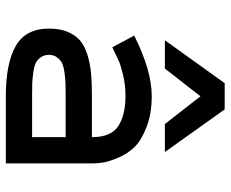

<svg xmlns="http://www.w3.org/2000/svg" viewBox="-86 -704 790 658"><g transform="rotate(90 309.0 -375.0)"><path d="M118 -545 265 -750H355L501 -545H405L310 -667L215 -545ZM309 0Q197 0 137.5 -34Q78 -68 78 -148Q78 -185 89 -211.5Q100 -238 118.5 -254Q137 -270 167.5 -279.5Q198 -289 230.5 -292Q263 -295 309 -295H450Q450 -361 412 -385.5Q374 -410 309 -410Q272 -410 238 -402Q204 -394 190 -387.5Q176 -381 142 -365L102 -440Q222 -500 309 -500Q370 -500 416 -482Q462 -464 484.5 -440.5Q507 -417 520.5 -385Q534 -353 537 -333.5Q540 -314 540 -295V0ZM309 -90H450V-205H309Q281 -205 266 -204.5Q251 -204 229 -201Q207 -198 196 -192.5Q185 -187 176.5 -175.5Q168 -164 168 -148Q168 -131 176.5 -119.5Q185 -108 196 -102.5Q207 -97 229 -94Q251 -91 265.5 -90.5Q280 -90 309 -90Z"/></g></svg>

Font: Hermit
Style: Regular
Weight: 400
Designer: Pablo Caro
Version: Version 2.000;PS 002.000;hotconv 1.0.88;makeotf.lib2.5.64775